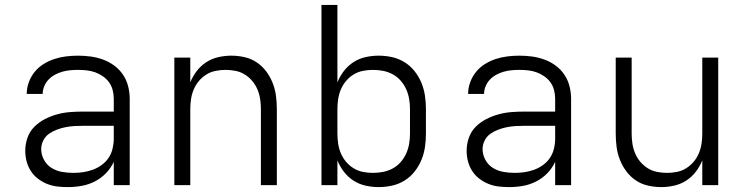

<svg xmlns="http://www.w3.org/2000/svg" viewBox="-20 -755 3040 783"><path d="M256 8Q235 8 213.5 5.5Q192 3 172 -5Q152 -13 134.5 -26.5Q117 -40 105.5 -58Q94 -76 88.5 -97Q83 -118 83 -140Q83 -167 92 -193Q101 -219 120 -238Q139 -257 163.5 -269.5Q188 -282 214 -289Q240 -296 267 -298Q294 -300 321 -300H444V-352Q444 -370 439.5 -387.5Q435 -405 425 -419Q415 -433 400 -443.5Q385 -454 368.5 -460Q352 -466 334 -468Q316 -470 298 -470Q282 -470 266 -468.5Q250 -467 234 -462.5Q218 -458 203.5 -450Q189 -442 178 -430.5Q167 -419 160.5 -403.5Q154 -388 154 -372H89Q89 -372 89 -372Q89 -372 89 -372Q89 -396 97.5 -419.5Q106 -443 121.5 -462Q137 -481 158 -494Q179 -507 202 -514.5Q225 -522 249.5 -525Q274 -528 298 -528Q324 -528 350 -524.5Q376 -521 400.5 -512Q425 -503 446 -487.5Q467 -472 481.5 -450.5Q496 -429 502.5 -403.5Q509 -378 509 -352V0H444V-95Q432 -69 412 -48.5Q392 -28 366.5 -15Q341 -2 313 3Q285 8 256 8ZM279 -50Q300 -50 320 -53Q340 -56 359 -63Q378 -70 395 -82.5Q412 -95 423 -111.5Q434 -128 439 -148.5Q444 -169 444 -189V-242H321Q302 -242 284 -241Q266 -240 248 -236.5Q230 -233 212.5 -226.5Q195 -220 180 -209.5Q165 -199 156.5 -182Q148 -165 148 -147Q148 -124 159.5 -103Q171 -82 190.5 -70Q210 -58 233 -54Q256 -50 279 -50Z M691 0V-520H756V-419Q766 -444 782.5 -465.5Q799 -487 821.5 -501.5Q844 -516 870.5 -522Q897 -528 923 -528Q950 -528 977 -522Q1004 -516 1026.5 -501Q1049 -486 1065.5 -464Q1082 -442 1092 -416.5Q1102 -391 1105.5 -364Q1109 -337 1109 -310V0H1044V-310Q1044 -330 1041 -350.5Q1038 -371 1030 -390Q1022 -409 1009 -424.5Q996 -440 978.5 -451Q961 -462 940.5 -466Q920 -470 900 -470Q880 -470 859.5 -466Q839 -462 821.5 -451Q804 -440 791 -424.5Q778 -409 770 -390Q762 -371 759 -350.5Q756 -330 756 -310V0Z M1524 8Q1497 8 1470.5 2Q1444 -4 1421.5 -18.5Q1399 -33 1382.5 -54.5Q1366 -76 1356 -101V0H1291V-735H1356V-419Q1366 -444 1382.5 -465.5Q1399 -487 1421.5 -501.5Q1444 -516 1470.5 -522Q1497 -528 1524 -528Q1552 -528 1579 -522Q1606 -516 1629.5 -501.5Q1653 -487 1670.5 -465Q1688 -443 1698.5 -417.5Q1709 -392 1713 -365Q1717 -338 1717 -310V-210Q1717 -182 1713 -155Q1709 -128 1698.5 -102.5Q1688 -77 1670.5 -55Q1653 -33 1629.5 -18.5Q1606 -4 1579 2Q1552 8 1524 8ZM1501 -50Q1522 -50 1542.5 -54Q1563 -58 1581.5 -68Q1600 -78 1614 -94Q1628 -110 1636.5 -129Q1645 -148 1648.5 -168.5Q1652 -189 1652 -210V-310Q1652 -331 1648.5 -351.5Q1645 -372 1636.5 -391Q1628 -410 1614 -426Q1600 -442 1581.5 -452Q1563 -462 1542.5 -466Q1522 -470 1501 -470Q1480 -470 1460 -466Q1440 -462 1422.5 -451.5Q1405 -441 1391.5 -425Q1378 -409 1370 -390Q1362 -371 1359 -350.5Q1356 -330 1356 -310V-210Q1356 -190 1359 -169.5Q1362 -149 1370 -130Q1378 -111 1391.5 -95Q1405 -79 1422.5 -68.5Q1440 -58 1460 -54Q1480 -50 1501 -50Z M2056 8Q2035 8 2013.5 5.5Q1992 3 1972 -5Q1952 -13 1934.5 -26.5Q1917 -40 1905.5 -58Q1894 -76 1888.5 -97Q1883 -118 1883 -140Q1883 -167 1892 -193Q1901 -219 1920 -238Q1939 -257 1963.5 -269.5Q1988 -282 2014 -289Q2040 -296 2067 -298Q2094 -300 2121 -300H2244V-352Q2244 -370 2239.5 -387.5Q2235 -405 2225 -419Q2215 -433 2200 -443.5Q2185 -454 2168.5 -460Q2152 -466 2134 -468Q2116 -470 2098 -470Q2082 -470 2066 -468.5Q2050 -467 2034 -462.5Q2018 -458 2003.5 -450Q1989 -442 1978 -430.5Q1967 -419 1960.5 -403.5Q1954 -388 1954 -372H1889Q1889 -372 1889 -372Q1889 -372 1889 -372Q1889 -396 1897.5 -419.5Q1906 -443 1921.5 -462Q1937 -481 1958 -494Q1979 -507 2002 -514.5Q2025 -522 2049.5 -525Q2074 -528 2098 -528Q2124 -528 2150 -524.5Q2176 -521 2200.5 -512Q2225 -503 2246 -487.5Q2267 -472 2281.5 -450.5Q2296 -429 2302.5 -403.5Q2309 -378 2309 -352V0H2244V-95Q2232 -69 2212 -48.5Q2192 -28 2166.5 -15Q2141 -2 2113 3Q2085 8 2056 8ZM2079 -50Q2100 -50 2120 -53Q2140 -56 2159 -63Q2178 -70 2195 -82.5Q2212 -95 2223 -111.5Q2234 -128 2239 -148.5Q2244 -169 2244 -189V-242H2121Q2102 -242 2084 -241Q2066 -240 2048 -236.5Q2030 -233 2012.5 -226.5Q1995 -220 1980 -209.5Q1965 -199 1956.5 -182Q1948 -165 1948 -147Q1948 -124 1959.5 -103Q1971 -82 1990.5 -70Q2010 -58 2033 -54Q2056 -50 2079 -50Z M2677 8Q2650 8 2623 2Q2596 -4 2573.5 -19Q2551 -34 2534.5 -56Q2518 -78 2508 -103.5Q2498 -129 2494.5 -156Q2491 -183 2491 -210V-520H2556V-210Q2556 -190 2559 -169.5Q2562 -149 2570 -130Q2578 -111 2591 -95.5Q2604 -80 2621.5 -69Q2639 -58 2659.5 -54Q2680 -50 2700 -50Q2720 -50 2740.5 -54Q2761 -58 2778.5 -69Q2796 -80 2809 -95.5Q2822 -111 2830 -130Q2838 -149 2841 -169.5Q2844 -190 2844 -210V-520H2909V0H2844V-101Q2834 -76 2817.5 -54.5Q2801 -33 2778.5 -18.5Q2756 -4 2729.5 2Q2703 8 2677 8Z"/></svg>

Font: Iosevka Custom Light Extended
Style: Regular
Weight: 300
Width: 7
Monospace: yes
Designer: Belleve Invis
Foundry: Belleve Invis
Version: Version 11.2.4; ttfautohint (v1.8.4)